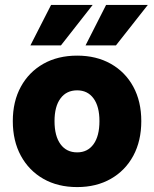

<svg xmlns="http://www.w3.org/2000/svg" viewBox="-20 -744 626 780"><path d="M580.5 -724 451 -559.5H327.5L411 -724ZM356.5 -724 227.5 -559.5H103.5L187.5 -724ZM32 -252Q32 -332 64.8 -391.8Q97.5 -451.5 156.2 -484.8Q215 -518 293.5 -518Q371.5 -518 430.2 -484.8Q489 -451.5 521.5 -391.8Q554 -332 554 -252Q554 -171.5 521.5 -111.2Q489 -51 430.2 -17.5Q371.5 16 293.5 16Q215 16 156.2 -17.5Q97.5 -51 64.8 -111.2Q32 -171.5 32 -252ZM384 -252Q384 -311.5 360 -344.2Q336 -377 293.5 -377Q250 -377 225.8 -344.2Q201.5 -311.5 201.5 -252Q201.5 -191.5 225.8 -158.2Q250 -125 293.5 -125Q336 -125 360 -158.2Q384 -191.5 384 -252Z"/></svg>

Font: Overused Grotesk ExtraBold
Style: Regular
Weight: 800
Version: Version 0.004